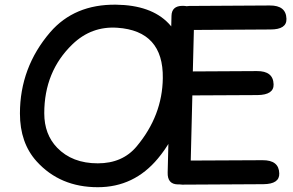

<svg xmlns="http://www.w3.org/2000/svg" viewBox="-20 -758 1234 809"><path d="M474.1 -641.1Q668.9 -627.9 666 -428.7Q664.1 -271 556.2 -141.6Q496.6 -69.8 392.1 -69.8Q284.2 -69.8 220.7 -135.7Q166.5 -191.9 166.5 -280.8Q166.5 -457 285.2 -571.3Q365.2 -648.4 474.1 -641.1ZM468.3 -738.3Q293.5 -740.2 191.4 -622.1Q64 -473.6 64 -279.8Q64 -155.8 134.3 -78.1Q232.9 30.8 392.1 30.8Q544.9 30.8 645.5 -90.3Q763.7 -231.9 764.2 -429.2Q764.6 -734.9 468.3 -738.3ZM777.8 -732.9Q772 -732.9 766.6 -731.9Q758.8 -733.4 748.5 -733.4Q703.6 -732.9 702.6 -691.4L686.5 -30.8Q685.1 18.1 729 19Q732.9 19 736.8 19Q741.7 20 747.6 20L1089.4 18.1Q1158.2 17.6 1156.7 -27.3Q1155.3 -83.5 1086.4 -83L783.7 -81.5L790.5 -356L1065.4 -357.4Q1134.3 -358.4 1132.8 -402.8Q1131.3 -459 1062.5 -458.5L792.5 -457L796.9 -631.8Q958 -632.8 1119.6 -633.8Q1188.5 -633.8 1187 -678.7Q1185.5 -735.4 1116.7 -734.9Z"/></svg>

Font: Comic Relief
Style: Regular
Weight: 400
Designer: Jeff Davis
Foundry: Loudifier
Version: Version 1.200; ttfautohint (v1.8.4.7-5d5b)